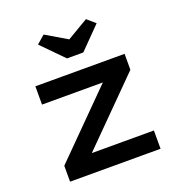

<svg xmlns="http://www.w3.org/2000/svg" viewBox="-136 -881 937 997"><g transform="rotate(-20 332.0 -382.5)"><path d="M82 0V-88L442 -450L453 -426H82V-527H575V-439L222 -84L208 -101H582V0ZM286 -607 169 -726 214 -765 346 -687H316L448 -765L493 -726L376 -607Z"/></g></svg>

Font: Lexend Mega Medium
Style: Regular
Weight: 500
Version: Version 1.007